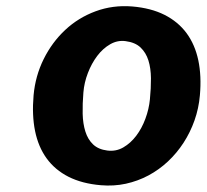

<svg xmlns="http://www.w3.org/2000/svg" viewBox="-20 -579 656 609"><path d="M300 8.5Q240.5 3.5 197.5 -18.2Q154.5 -40 128 -76.5Q101.5 -113 91.2 -163.5Q81 -214 86.5 -276.5Q92 -338 118.5 -391.5Q145 -445 186.8 -484Q228.5 -523 283.2 -543.2Q338 -563.5 399.5 -558.5Q459 -553.5 502 -531.8Q545 -510 571.8 -473.8Q598.5 -437.5 609 -387.8Q619.5 -338 614 -276.5Q610.5 -235.5 597 -197.2Q583.5 -159 562.2 -126.2Q541 -93.5 512.8 -67Q484.5 -40.5 450.8 -22.5Q417 -4.5 379 3.8Q341 12 300 8.5ZM455.5 -264Q459 -299 458.8 -330.8Q458.5 -362.5 450.8 -387.2Q443 -412 426 -428.2Q409 -444.5 378.5 -448.5Q353 -452 329.8 -438.8Q306.5 -425.5 288.5 -401.8Q270.5 -378 258.8 -347.5Q247 -317 244.5 -285.5Q241.5 -250 242.2 -218.2Q243 -186.5 250.8 -161.8Q258.5 -137 275.2 -121Q292 -105 320.5 -101.5Q348 -98 371.2 -111.5Q394.5 -125 412.2 -148.5Q430 -172 441.2 -202.5Q452.5 -233 455.5 -264Z"/></svg>

Font: B612
Style: Bold Italic
Weight: 700
Italic angle: -10°
Designer: Nicolas Chauveau, Thomas Paillot, Jonathan Favre-Lamarine, Jean-Luc Vinot
Foundry: AIRBUS
Version: Version 1.008